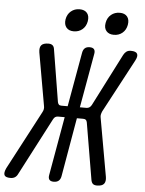

<svg xmlns="http://www.w3.org/2000/svg" viewBox="-117 -991 792 1050"><g transform="rotate(5 279.0 -466.0)"><path d="M21 -16Q15 -3 5 3.5Q-5 10 -20 10Q-47 10 -53 -2.5Q-59 -15 -47 -41L123 -363Q128 -372 129.5 -380.5Q131 -389 129 -398L78 -688Q74 -715 85 -727.5Q96 -740 124 -740Q138 -740 146 -733.5Q154 -727 156 -714L203 -426Q205 -417 209.5 -412.5Q214 -408 224 -408H258L311 -706Q314 -723 323.5 -731.5Q333 -740 350 -740Q367 -740 374 -731.5Q381 -723 378 -706L325 -408H361Q370 -408 377 -412.5Q384 -417 389 -426L536 -714Q543 -727 552.5 -733.5Q562 -740 576 -740Q604 -740 611 -727Q618 -714 604 -688L449 -397Q445 -388 443 -379.5Q441 -371 443 -362L500 -41Q504 -16 493.5 -3Q483 10 455 10Q441 10 433.5 4Q426 -2 423 -16L370 -329Q368 -339 363 -343Q358 -347 348 -347H314L258 -24Q255 -7 245 1.5Q235 10 218 10Q201 10 194 1.5Q187 -7 190 -24L247 -347H211Q202 -347 195.5 -343Q189 -339 184 -329ZM475 -819Q448 -819 434 -835.5Q420 -852 425 -880Q430 -909 450 -925.5Q470 -942 498 -942Q525 -942 538.5 -925.5Q552 -909 547 -880Q542 -852 522.5 -835.5Q503 -819 475 -819ZM255 -819Q228 -819 214.5 -835.5Q201 -852 205 -880Q210 -909 230 -925.5Q250 -942 277 -942Q305 -942 318.5 -925.5Q332 -909 327 -880Q322 -852 302.5 -835.5Q283 -819 255 -819Z"/></g></svg>

Font: Maple Mono NL Light
Style: Italic
Weight: 300
Italic angle: -10°
Monospace: yes
Designer: subframe7536
Version: Version 7.000